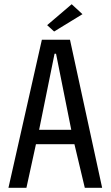

<svg xmlns="http://www.w3.org/2000/svg" viewBox="-20 -888 523 908"><path d="M20 0 178 -700H311L463 0H381L332 -206H150L105 0ZM165 -274H317L245 -634H238ZM236 -739 203 -769 319 -868 370 -821Z"/></svg>

Font: Homenaje
Style: Regular
Weight: 400
Designer: Constanza Artigas Preller, Agustina Mingote
Foundry: Constanza Artigas Preller, Agustina Mingote
Version: Version 1.100